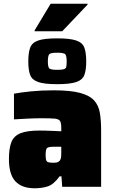

<svg xmlns="http://www.w3.org/2000/svg" viewBox="-20 -1003 607 1031"><path d="M166 8Q98 8 63 -29Q28 -66 28 -149Q28 -206 41 -239.5Q54 -273 90 -287.5Q126 -302 193 -302Q204 -302 224 -301.5Q244 -301 267.5 -300Q291 -299 309 -298V-315Q309 -342 302.5 -353Q296 -364 273.5 -366Q251 -368 203 -368Q167 -368 128 -366Q89 -364 55 -362V-500Q93 -507 147.5 -512.5Q202 -518 269 -518Q359 -518 410.5 -504Q462 -490 486 -463Q510 -436 516.5 -395.5Q523 -355 523 -302V0H314L310 -56H300Q268 -12 236 -2Q204 8 166 8ZM267 -129Q284 -129 292.5 -133.5Q301 -138 305 -148Q308 -155 308.5 -165Q309 -175 309 -188V-215H269Q239 -215 232 -207.5Q225 -200 225 -168Q225 -146 230.5 -137.5Q236 -129 267 -129ZM287 -551Q218 -551 185 -562.5Q152 -574 142 -600.5Q132 -627 132 -673Q132 -720 142 -747Q152 -774 185 -785.5Q218 -797 287 -797Q356 -797 389.5 -785.5Q423 -774 433 -747Q443 -720 443 -673Q443 -627 433 -600.5Q423 -574 389.5 -562.5Q356 -551 287 -551ZM287 -628Q313 -628 323.5 -631.5Q334 -635 336 -645Q338 -655 338 -673Q338 -701 331.5 -710.5Q325 -720 287 -720Q250 -720 243.5 -710.5Q237 -701 237 -673Q237 -646 243.5 -637Q250 -628 287 -628ZM166 -835V-840L252 -983H450V-978L314 -835Z"/></svg>

Font: Saira Black
Style: Regular
Weight: 900
Designer: Hector Gatti with collaboration of the Omnibus-Type team
Foundry: Omnibus-Type
Version: Version 1.100; ttfautohint (v1.8.3)